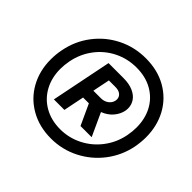

<svg xmlns="http://www.w3.org/2000/svg" viewBox="-172 -930 1140 1140"><g transform="rotate(45 398.0 -360.0)"><path d="M312.5 -550.8H437.5Q486.3 -550.8 519.5 -535.9Q552.7 -521 568.8 -496.6Q585 -472.2 585 -442.9Q585 -431.2 583 -421.4Q576.7 -388.2 551.8 -358.6Q526.9 -329.1 486.3 -313.5L552.7 -168.9H459L398.9 -299.3H350.1L323.7 -168.9H235.4ZM54.2 -323.7Q54.2 -367.2 62.5 -408.2Q80.1 -500.5 135.3 -573.2Q190.4 -646 272.2 -687Q354 -728 449.2 -728Q549.3 -728 624.8 -684.6Q700.2 -641.1 741 -565.7Q781.7 -490.2 781.7 -396Q781.7 -356.4 773.4 -311Q755.4 -220.7 700 -147.9Q644.5 -75.2 562.7 -33.7Q481 7.8 387.2 7.8Q289.1 7.8 213.4 -35.2Q137.7 -78.1 95.9 -153.8Q54.2 -229.5 54.2 -323.7ZM693.4 -325.7Q700.7 -363.3 700.7 -397.5Q700.7 -471.7 669.7 -528.8Q638.7 -585.9 581.8 -617.9Q524.9 -649.9 449.2 -649.9Q373.5 -649.9 308.6 -617.4Q243.7 -585 199.7 -526.6Q155.8 -468.3 141.1 -393.1Q134.3 -356 134.3 -324.2Q134.3 -250.5 165.8 -192.6Q197.3 -134.8 254.6 -102.3Q312 -69.8 387.2 -69.8Q460.4 -69.8 525.4 -102.8Q590.3 -135.7 634.5 -194.1Q678.7 -252.4 693.4 -325.7ZM427.7 -371.1Q449.2 -371.1 465.8 -379.9Q482.4 -388.7 491.5 -403.1Q500.5 -417.5 500.5 -433.6Q500.5 -453.6 485.1 -466.6Q469.7 -479.5 441.4 -479.5H386.7L364.7 -371.1Z"/></g></svg>

Font: Reddit Sans Chocolate
Style: Bold Italic
Weight: 700
Italic angle: -11.25°
Designer: Stephen Hutchings
Version: Version 1.013